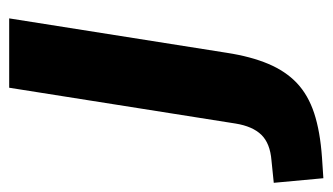

<svg xmlns="http://www.w3.org/2000/svg" viewBox="-278 -358 724 418"><g transform="rotate(-90 84.0 -149.0)"><path d="M-95 193 -105 85 -56 80Q-19 77 -0.5 58Q18 39 24 2L102 -491H253L178 -17Q170 35 154 73Q138 111 112 135.5Q86 160 46.5 173Q7 186 -50 190Z"/></g></svg>

Font: Nunito Sans 12pt ExtraLight 12pt ExtraBold
Style: Italic
Weight: 800
Italic angle: -9°
Version: Version 3.101;gftools[0.9.27]